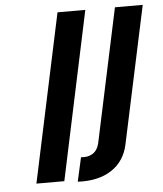

<svg xmlns="http://www.w3.org/2000/svg" viewBox="-53 -781 708 836"><g transform="rotate(-5 301.0 -363.5)"><path d="M253 7.5Q343.5 12 401 -25.8Q458.5 -63.5 474 -136L602 -735H480.5L356.5 -153Q350 -122.5 328.8 -108.2Q307.5 -94 276.5 -97.5ZM73 0H195L351 -735H229.5Z"/></g></svg>

Font: League Gothic SemiExpanded Italic
Style: Regular
Weight: 400
Width: 6
Designer: The League of Moveable Type
Version: Version 1.600; ttfautohint (v1.8.3)